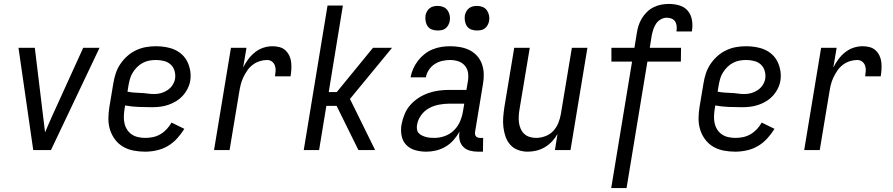

<svg xmlns="http://www.w3.org/2000/svg" viewBox="-20 -763 4540 976"><path d="M149 0 74 -520H157L199 -173Q202 -153 204 -132Q206 -111 209 -90Q218 -111 227 -132Q236 -153 245 -173L403 -520H486L239 0Z M718 8Q688 8 659 2.5Q630 -3 606 -17Q582 -31 565 -53.5Q548 -76 539.5 -103Q531 -130 531 -159.5Q531 -189 536 -219L556 -339Q560 -364 568 -389Q576 -414 591 -436.5Q606 -459 626.5 -477.5Q647 -496 671.5 -507.5Q696 -519 721.5 -523.5Q747 -528 772 -528Q797 -528 821.5 -524Q846 -520 867.5 -510.5Q889 -501 906 -485Q923 -469 933 -448Q943 -427 947 -402.5Q951 -378 947 -353Q944 -333 934 -313Q924 -293 909 -276.5Q894 -260 875 -248.5Q856 -237 835.5 -230Q815 -223 794 -220.5Q773 -218 752 -218Q718 -218 683 -219.5Q648 -221 616 -227L613 -208Q610 -189 609.5 -171Q609 -153 613 -135.5Q617 -118 626.5 -103.5Q636 -89 650 -79.5Q664 -70 682 -66Q700 -62 718 -62Q738 -62 757.5 -66Q777 -70 795 -80.5Q813 -91 827.5 -106.5Q842 -122 852 -140L917 -108Q901 -82 880 -59Q859 -36 832.5 -20.5Q806 -5 776 1.5Q746 8 718 8ZM764 -285Q781 -285 798 -289.5Q815 -294 831 -304.5Q847 -315 857 -330.5Q867 -346 870 -363Q873 -384 867 -403.5Q861 -423 847 -435.5Q833 -448 813.5 -453Q794 -458 773 -458Q756 -458 739 -455Q722 -452 706 -443.5Q690 -435 677 -422Q664 -409 654.5 -393.5Q645 -378 640.5 -361.5Q636 -345 633 -328L628 -297Q643 -294 660.5 -292.5Q678 -291 695.5 -290.5Q713 -290 729.5 -287.5Q746 -285 764 -285Z M1068 0 1154 -520H1233L1216 -420Q1227 -442 1242 -462Q1257 -482 1276.5 -497.5Q1296 -513 1319 -520.5Q1342 -528 1365 -528Q1383 -528 1400.5 -523.5Q1418 -519 1430.5 -507.5Q1443 -496 1450.5 -480.5Q1458 -465 1460 -447.5Q1462 -430 1461 -411.5Q1460 -393 1457 -375H1378Q1380 -389 1381 -403Q1382 -417 1377.5 -429.5Q1373 -442 1362.5 -450Q1352 -458 1338 -458Q1319 -458 1300 -452Q1281 -446 1264.5 -433.5Q1248 -421 1236.5 -404Q1225 -387 1216.5 -369Q1208 -351 1203.5 -332.5Q1199 -314 1196 -295L1147 0Z M1524 0 1645 -735H1723L1651 -295H1692L1876 -520H1973L1759 -260L1887 0H1802L1691 -225H1639L1602 0Z M2147 8Q2118 8 2091 0.5Q2064 -7 2045.5 -26Q2027 -45 2021.5 -73Q2016 -101 2021 -130Q2026 -156 2036.5 -182Q2047 -208 2065.5 -229Q2084 -250 2108 -265.5Q2132 -281 2158 -290Q2184 -299 2210.5 -302.5Q2237 -306 2263 -306H2351L2358 -347Q2362 -369 2359.5 -390.5Q2357 -412 2344 -428Q2331 -444 2311 -451Q2291 -458 2268 -458Q2249 -458 2228.5 -453.5Q2208 -449 2190 -437.5Q2172 -426 2160 -407.5Q2148 -389 2145 -370H2067Q2071 -392 2080.5 -413.5Q2090 -435 2104.5 -454Q2119 -473 2138 -488Q2157 -503 2179 -512Q2201 -521 2223.5 -524.5Q2246 -528 2268 -528Q2294 -528 2319.5 -523.5Q2345 -519 2367 -508Q2389 -497 2405.5 -478.5Q2422 -460 2430 -437Q2438 -414 2439 -388Q2440 -362 2435 -335L2395 -93Q2394 -86 2395 -80Q2396 -74 2399.5 -70Q2403 -66 2408.5 -64Q2414 -62 2421 -62H2436L2435 8H2409Q2387 8 2367.5 2.5Q2348 -3 2334.5 -17Q2321 -31 2316.5 -51Q2312 -71 2316 -93V-94Q2303 -71 2285.5 -51Q2268 -31 2245 -17.5Q2222 -4 2197 2Q2172 8 2147 8ZM2188 -62Q2215 -62 2241.5 -71.5Q2268 -81 2288.5 -101.5Q2309 -122 2319.5 -148Q2330 -174 2334 -200L2340 -236H2263Q2238 -236 2211.5 -231Q2185 -226 2161 -213Q2137 -200 2120.5 -177Q2104 -154 2100 -128Q2098 -117 2099.5 -106Q2101 -95 2108 -87Q2115 -79 2124.5 -74.5Q2134 -70 2144 -67Q2154 -64 2165.5 -63Q2177 -62 2188 -62ZM2404 -608Q2389 -608 2375.5 -613Q2362 -618 2354 -629.5Q2346 -641 2343.5 -655.5Q2341 -670 2343 -685Q2345 -695 2350.5 -705Q2356 -715 2364.5 -721.5Q2373 -728 2383.5 -730.5Q2394 -733 2405 -733Q2420 -733 2433.5 -727.5Q2447 -722 2455 -710.5Q2463 -699 2466 -684.5Q2469 -670 2466 -655Q2464 -645 2458.5 -635Q2453 -625 2444.5 -618.5Q2436 -612 2425.5 -610Q2415 -608 2404 -608ZM2204 -608Q2189 -608 2175.5 -613Q2162 -618 2154 -629.5Q2146 -641 2143.5 -655.5Q2141 -670 2143 -685Q2145 -695 2150.5 -705Q2156 -715 2164.5 -721.5Q2173 -728 2183.5 -730.5Q2194 -733 2205 -733Q2220 -733 2233.5 -727.5Q2247 -722 2255 -710.5Q2263 -699 2266 -684.5Q2269 -670 2266 -655Q2264 -645 2258.5 -635Q2253 -625 2244.5 -618.5Q2236 -612 2225.5 -610Q2215 -608 2204 -608Z M2663 8Q2637 8 2613.5 -0.5Q2590 -9 2574 -27Q2558 -45 2550 -68Q2542 -91 2539 -116Q2536 -141 2538 -167Q2540 -193 2544 -219L2594 -520H2673L2621 -208Q2618 -191 2617 -174Q2616 -157 2618 -140.5Q2620 -124 2626.5 -109Q2633 -94 2644.5 -83Q2656 -72 2672 -67Q2688 -62 2705 -62Q2728 -62 2751.5 -70.5Q2775 -79 2792 -97Q2809 -115 2818 -137.5Q2827 -160 2831 -183L2887 -520H2966L2880 0H2801L2814 -82Q2803 -62 2786.5 -44.5Q2770 -27 2750 -15Q2730 -3 2707.5 2.5Q2685 8 2663 8Z M3087 193 3193 -450H3088V-520H3205L3217 -594Q3220 -614 3226 -633Q3232 -652 3243 -670Q3254 -688 3269 -702.5Q3284 -717 3303 -726.5Q3322 -736 3342 -739.5Q3362 -743 3381 -743Q3408 -743 3433.5 -735.5Q3459 -728 3475.5 -709Q3492 -690 3497 -663.5Q3502 -637 3498 -610L3497 -603H3419V-607Q3421 -619 3419.5 -632Q3418 -645 3411.5 -654.5Q3405 -664 3393.5 -668.5Q3382 -673 3369 -673Q3354 -673 3339 -664.5Q3324 -656 3315 -642.5Q3306 -629 3301 -613.5Q3296 -598 3293 -583L3283 -520H3442L3441 -450H3271L3165 193Z M3718 8Q3688 8 3659 2.5Q3630 -3 3606 -17Q3582 -31 3565 -53.5Q3548 -76 3539.5 -103Q3531 -130 3531 -159.5Q3531 -189 3536 -219L3556 -339Q3560 -364 3568 -389Q3576 -414 3591 -436.5Q3606 -459 3626.5 -477.5Q3647 -496 3671.5 -507.5Q3696 -519 3721.5 -523.5Q3747 -528 3772 -528Q3797 -528 3821.5 -524Q3846 -520 3867.5 -510.5Q3889 -501 3906 -485Q3923 -469 3933 -448Q3943 -427 3947 -402.5Q3951 -378 3947 -353Q3944 -333 3934 -313Q3924 -293 3909 -276.5Q3894 -260 3875 -248.5Q3856 -237 3835.5 -230Q3815 -223 3794 -220.5Q3773 -218 3752 -218Q3718 -218 3683 -219.5Q3648 -221 3616 -227L3613 -208Q3610 -189 3609.5 -171Q3609 -153 3613 -135.5Q3617 -118 3626.5 -103.5Q3636 -89 3650 -79.5Q3664 -70 3682 -66Q3700 -62 3718 -62Q3738 -62 3757.5 -66Q3777 -70 3795 -80.5Q3813 -91 3827.5 -106.5Q3842 -122 3852 -140L3917 -108Q3901 -82 3880 -59Q3859 -36 3832.5 -20.5Q3806 -5 3776 1.5Q3746 8 3718 8ZM3764 -285Q3781 -285 3798 -289.5Q3815 -294 3831 -304.5Q3847 -315 3857 -330.5Q3867 -346 3870 -363Q3873 -384 3867 -403.5Q3861 -423 3847 -435.5Q3833 -448 3813.5 -453Q3794 -458 3773 -458Q3756 -458 3739 -455Q3722 -452 3706 -443.5Q3690 -435 3677 -422Q3664 -409 3654.5 -393.5Q3645 -378 3640.5 -361.5Q3636 -345 3633 -328L3628 -297Q3643 -294 3660.5 -292.5Q3678 -291 3695.5 -290.5Q3713 -290 3729.5 -287.5Q3746 -285 3764 -285Z M4068 0 4154 -520H4233L4216 -420Q4227 -442 4242 -462Q4257 -482 4276.5 -497.5Q4296 -513 4319 -520.5Q4342 -528 4365 -528Q4383 -528 4400.5 -523.5Q4418 -519 4430.5 -507.5Q4443 -496 4450.5 -480.5Q4458 -465 4460 -447.5Q4462 -430 4461 -411.5Q4460 -393 4457 -375H4378Q4380 -389 4381 -403Q4382 -417 4377.5 -429.5Q4373 -442 4362.5 -450Q4352 -458 4338 -458Q4319 -458 4300 -452Q4281 -446 4264.5 -433.5Q4248 -421 4236.5 -404Q4225 -387 4216.5 -369Q4208 -351 4203.5 -332.5Q4199 -314 4196 -295L4147 0Z"/></svg>

Font: Iosevka SS18
Style: Italic
Weight: 400
Italic angle: -9°
Monospace: yes
Designer: Belleve Invis
Foundry: Belleve Invis
Version: Version 25.1.1; ttfautohint (v1.8.4)